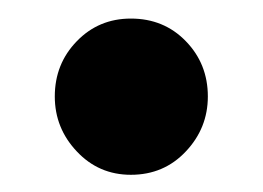

<svg xmlns="http://www.w3.org/2000/svg" viewBox="-20 -182 290 212"><path d="M124.5 11Q89 11 64.8 -14.8Q40.5 -40.5 40.5 -75.5Q40.5 -111.5 64.8 -136.5Q89 -161.5 124.5 -161.5Q161 -161.5 185.2 -136.5Q209.5 -111.5 209.5 -75.5Q209.5 -40.5 185.2 -14.8Q161 11 124.5 11Z"/></svg>

Font: Fraunces 72pt SuperSoft SemiBold
Style: Regular
Weight: 600
Version: Version 1.000;[b76b70a41]